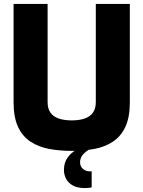

<svg xmlns="http://www.w3.org/2000/svg" viewBox="-20 -762 729 976"><path d="M345 5Q283 5 229.5 -5Q176 -15 135 -42Q94 -69 71.5 -117.5Q49 -166 49 -242V-742H222V-243Q222 -210 236.5 -189.5Q251 -169 278.5 -159.5Q306 -150 345 -150Q383 -150 410.5 -159.5Q438 -169 452.5 -189.5Q467 -210 467 -243V-742H640V-242Q640 -166 617.5 -117.5Q595 -69 554 -42Q513 -15 460 -5Q407 5 345 5ZM412 194Q372 194 348.5 180Q325 166 315 145Q305 124 305 103Q305 66 322.5 40.5Q340 15 368 0H430Q407 15 397 30Q387 45 387 63Q387 84 401.5 96.5Q416 109 436 109H446V190Q441 192 432 193Q423 194 412 194Z"/></svg>

Font: Exo Thin ExtraBold
Style: Regular
Weight: 800
Version: Version 2.000